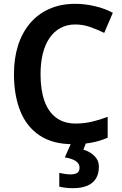

<svg xmlns="http://www.w3.org/2000/svg" viewBox="-20 -744 640 1004"><path d="M373 -616Q331 -616 297 -598Q263 -580 239.5 -546Q216 -512 204 -464Q192 -416 192 -356Q192 -275 212 -217.5Q232 -160 273 -129Q314 -98 376 -98Q419 -98 460 -107.5Q501 -117 543 -133V-24Q502 -6 458.5 2Q415 10 361 10Q256 10 187.5 -35.5Q119 -81 86 -163.5Q53 -246 53 -357Q53 -438 74 -505Q95 -572 136 -621Q177 -670 237 -697Q297 -724 374 -724Q424 -724 477 -711.5Q530 -699 570 -677L525 -572Q490 -589 452.5 -602.5Q415 -616 373 -616ZM497 128Q497 164 482 189Q467 214 437 227Q407 240 361 240Q339 240 320.5 237.5Q302 235 290 232V160Q302 163 318.5 165.5Q335 168 348 168Q370 168 383 160.5Q396 153 396 133Q396 112 376.5 98.5Q357 85 319 79L354 0H431L416 39Q436 44 454.5 56Q473 68 485 85.5Q497 103 497 128Z"/></svg>

Font: Noto Sans Display SemiBold
Style: Regular
Weight: 600
Designer: Monotype Design Team
Foundry: Monotype Imaging Inc.
Version: Version 2.003